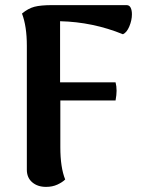

<svg xmlns="http://www.w3.org/2000/svg" viewBox="-20 -717 572 751"><path d="M496 -661Q496 -638 486 -614Q476 -590 461 -583Q343 -631 215 -634V-395H432Q436 -380 436 -362Q436 -346 432 -324H216V-141Q216 -62 235 -15Q224 -4 204.5 5Q185 14 160 14Q127 14 106 -4Q85 -22 85 -53V-538Q85 -614 66 -664Q90 -684 114.5 -690.5Q139 -697 185 -697H475Q486 -697 491 -687Q496 -677 496 -661Z"/></svg>

Font: Arima Madurai Black
Style: Regular
Weight: 900
Designer: Joana Correia and Natanael Gama
Foundry: NDISCOVER
Version: Version 1.020